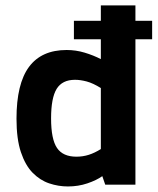

<svg xmlns="http://www.w3.org/2000/svg" viewBox="-20 -683 583 710"><path d="M231.1 6.5Q195.8 6.5 162 -4.9Q128.1 -16.3 100.8 -44Q73.6 -71.7 57.3 -120.4Q41 -169.1 41 -244Q41 -373.1 87.2 -435.6Q133.5 -498.1 226.3 -498.1Q260.7 -498.1 293.1 -488.3Q325.6 -478.5 352.9 -464.4V-537.7H253.3V-606.2H352.9V-663.1H480.8V-606.2H542.6V-537.7H480.8V0H369.2L358.3 -31.6Q336.8 -16.3 303 -4.9Q269.3 6.5 231.1 6.5ZM262.5 -103.6Q286.8 -103.6 308.5 -110.6Q330.1 -117.5 352.9 -131.8V-357.4Q324.1 -375.4 300.6 -381.7Q277.2 -387.9 257.3 -387.9Q210.2 -387.9 189.5 -354.4Q168.9 -320.9 168.9 -245.3Q168.9 -168.1 190.8 -135.9Q212.6 -103.6 262.5 -103.6Z"/></svg>

Font: Anaheim
Style: Regular
Weight: 400
Designer: Vernon Adams
Foundry: Vernon Adams
Version: Version 2.001